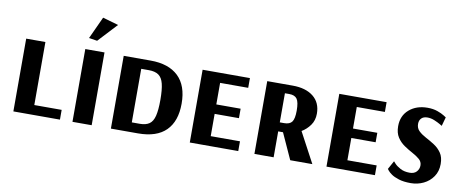

<svg xmlns="http://www.w3.org/2000/svg" viewBox="-65 -1009 3138 1299"><g transform="rotate(10 1504.5 -359.5)"><path d="M66 0V-500H198V-67H386V0Z M541 -569 484 -578 554 -730 662 -699ZM472 0V-500H604V0Z M736 0V-500H921Q1045 -500 1111.5 -436.5Q1178 -373 1178 -249Q1178 -128 1114 -64Q1050 0 922 0ZM868 -66H923Q964 -66 988 -82.5Q1012 -99 1022 -139Q1032 -179 1032 -249Q1032 -319 1022 -359.5Q1012 -400 987.5 -417Q963 -434 921 -434H868Z M1278 0V-500H1603V-433H1410V-285H1577V-220H1410V-67H1611V0Z M1722 0V-500H1897Q1987 -500 2039 -458.5Q2091 -417 2091 -341Q2091 -295 2067 -261.5Q2043 -228 2009 -208L2120 0H1968L1887 -178H1854V0ZM1854 -240H1884Q1922 -240 1937.5 -261Q1953 -282 1953 -338Q1953 -396 1937.5 -418Q1922 -440 1884 -440H1854Z M2217 0V-500H2542V-433H2349V-285H2516V-220H2349V-67H2550V0Z M2797 11Q2748 11 2715 0.5Q2682 -10 2663.5 -23Q2645 -36 2637 -46.5Q2629 -57 2629 -57L2661 -115Q2661 -115 2674 -100.5Q2687 -86 2713.5 -71.5Q2740 -57 2778 -57Q2809 -57 2825.5 -75Q2842 -93 2842 -118Q2842 -143 2822.5 -160Q2803 -177 2774 -192.5Q2745 -208 2715.5 -228Q2686 -248 2666.5 -278Q2647 -308 2647 -354Q2647 -426 2696.5 -468.5Q2746 -511 2822 -511Q2861 -511 2890.5 -500.5Q2920 -490 2937 -479Q2954 -468 2954 -468L2937 -407Q2937 -407 2921 -416.5Q2905 -426 2881 -436Q2857 -446 2833 -446Q2806 -446 2791.5 -431.5Q2777 -417 2777 -393Q2777 -363 2797 -344Q2817 -325 2846.5 -309.5Q2876 -294 2905.5 -275Q2935 -256 2955 -227Q2975 -198 2975 -151Q2975 -101 2950 -64.5Q2925 -28 2884.5 -8.5Q2844 11 2797 11Z"/></g></svg>

Font: Arsenal SC
Style: Bold
Weight: 700
Designer: Andrij Shevchenko
Foundry: Stairsfor
Version: Version 2.001; ttfautohint (v1.8.4.7-5d5b)